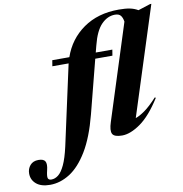

<svg xmlns="http://www.w3.org/2000/svg" viewBox="-312 -840 1114 1168"><g transform="rotate(-10 245.0 -256.0)"><path d="M222 -146.5Q186.5 -9.5 136 73.8Q85.5 157 26 194.8Q-33.5 232.5 -96 232.5Q-152 232.5 -181.5 207.2Q-211 182 -211 143Q-211 113.5 -192.8 92.2Q-174.5 71 -141.5 71Q-109 71 -99.8 87.8Q-90.5 104.5 -99.5 141Q-108.5 178 -104.5 190Q-100.5 202 -83 202Q-61 202 -40.2 185.8Q-19.5 169.5 -0.8 129.8Q18 90 34 19L140 -466.5Q141 -471 142 -475.5H41.5L47.5 -512H153Q189.5 -618.5 279.5 -681.8Q369.5 -745 498.5 -745Q540 -745 567 -739.5Q594 -734 617 -720.5L693 -745H700.5L486.5 -77Q510 -84.5 543.5 -108Q577 -131.5 622.5 -181L628 -177Q564 -75.5 501 -31.2Q438 13 387 13Q338.5 13 327.5 -8.2Q316.5 -29.5 333 -80L520.5 -667Q516.5 -692.5 505.5 -705.5Q494.5 -718.5 470.5 -718.5Q424.5 -718.5 386.8 -680Q349 -641.5 327 -554L316 -512H418.5L412.5 -475.5H306.5Z"/></g></svg>

Font: Newsreader 72pt
Style: Bold Italic
Weight: 700
Italic angle: -17°
Designer: Hugues Gentile
Foundry: Production Type
Version: Version 1.003; ttfautohint (v1.8.3)